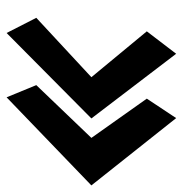

<svg xmlns="http://www.w3.org/2000/svg" viewBox="-6 -571 554 582"><g transform="rotate(90 271.0 -280.0)"><path d="M80 -23 339 -280 143 -537 75 -448 214 -280 34 -113ZM275 -23 542 -280 338 -537 279 -448 398 -280 238 -113Z"/></g></svg>

Font: Bluebird
Style: SfBdNrwObl
Weight: 700
Designer: Jasper
Foundry: Cannot Into Space Fonts
Version: Version 0.98